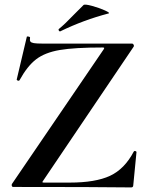

<svg xmlns="http://www.w3.org/2000/svg" viewBox="-20 -815 641 837"><path d="M37 0Q33 0 31.5 -4.5Q30 -9 32 -13L432 -600Q435 -605 434 -606.5Q433 -608 427 -608Q305 -608 240.5 -597Q176 -586 137.5 -556.5Q99 -527 65 -465Q63 -463 61 -463Q58 -463 55 -465Q52 -467 53 -469L97 -655Q97 -656 100 -656Q104 -656 108 -654.5Q112 -653 111 -651Q109 -639 112.5 -634Q116 -629 127.5 -627Q139 -625 165 -625H556Q560 -625 562.5 -620Q565 -615 563 -612L168 -27Q164 -22 165 -20.5Q166 -19 172 -19H284Q396 -19 459.5 -48.5Q523 -78 563 -154Q565 -157 568 -157Q570 -157 572.5 -155.5Q575 -154 575 -152L561 -8Q561 2 552 2Q396 0 37 0ZM242 -678Q238 -678 236 -682.5Q234 -687 237 -689Q262 -709 303 -752Q344 -793 344 -793Q349 -798 380.5 -789.5Q412 -781 437.5 -769.5Q463 -758 452 -756Q345 -728 244 -679Z"/></svg>

Font: Cormorant Upright
Style: Bold
Weight: 700
Designer: Christian Thalmann (Catharsis Fonts)
Foundry: Catharsis Fonts
Version: Version 3.302